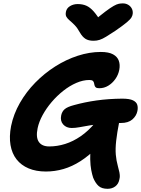

<svg xmlns="http://www.w3.org/2000/svg" viewBox="-20 -1020 847 1153"><path d="M626 113.8Q591 113.8 572 96.8Q553 79.8 539.4 47Q532.8 26.8 527.8 0.7Q522.8 -25.4 521.8 -63.7Q520.8 -102 525.6 -157.6L566.6 -138Q514.8 -85.2 463.9 -52.6Q413 -20 361.2 -5Q309.4 10 255.8 10Q196.4 10 151.8 -8.8Q107.2 -27.6 79.5 -62.9Q51.8 -98.2 43.1 -149.1Q34.4 -200 46.6 -263.2Q61.4 -335.4 99.4 -401.8Q137.4 -468.2 191.8 -523.8Q246.2 -579.4 311.5 -620.9Q376.8 -662.4 447 -685.2Q517.2 -708 585 -708Q632.8 -708 658.7 -693.8Q684.6 -679.6 693.3 -655.6Q702 -631.6 696.4 -601.2Q690.6 -570.8 672.8 -545.6Q655 -520.4 630.1 -505.3Q605.2 -490.2 576.4 -490.2Q561.6 -490.2 555.6 -495Q549.6 -499.8 547.7 -507.6Q545.8 -515.4 544.3 -522.7Q542.8 -530 536.9 -534.8Q531 -539.6 516.2 -539.6Q478.8 -539.6 438.5 -522.2Q398.2 -504.8 360.1 -474.7Q322 -444.6 290 -407Q258 -369.4 236 -329Q214 -288.6 206 -250.6Q194.4 -195.6 213 -168.1Q231.6 -140.6 275.8 -140.6Q323.6 -140.6 371.4 -155.6Q419.2 -170.6 464.7 -201.9Q510.2 -233.2 551 -282Q574.8 -308 599.3 -317.6Q623.8 -327.2 655.8 -327.2Q680.6 -327.2 690.6 -318.5Q700.6 -309.8 696.4 -290.6Q682.8 -221.2 677.6 -173.8Q672.4 -126.4 675.4 -91.3Q678.4 -56.2 688 -21.6Q694.6 1.4 697 14.7Q699.4 28 699.5 37.3Q699.6 46.6 696.8 57.8Q691.6 84.8 672.3 99.3Q653 113.8 626 113.8ZM410.8 -251.4Q378.4 -251.4 359.5 -272.6Q340.6 -293.8 347.4 -326.8Q352 -350 368.2 -364.2Q384.4 -378.4 425 -389Q489.4 -406.8 560.3 -416.8Q631.2 -426.8 713.6 -427.6Q757.8 -427.6 778.6 -417.4Q799.4 -407.2 804.4 -390.3Q809.4 -373.4 805 -352.8Q799 -323.6 774.6 -302.5Q750.2 -281.4 705.8 -281.4Q643.6 -281.4 596.6 -276.9Q549.6 -272.4 515.6 -266.4Q481.6 -260.4 456.4 -255.9Q431.2 -251.4 410.8 -251.4ZM717.6 -999.6Q735.8 -999.6 749.9 -991.2Q764 -982.8 771.4 -968.8Q778.8 -954.8 777 -937.2Q775.8 -926.4 769.3 -915.2Q762.8 -904 740.9 -885.5Q719 -867 671.4 -834.2Q638.4 -812.6 617 -799.5Q595.6 -786.4 578.6 -780.8Q561.6 -775.2 541.8 -775.2Q511 -775.2 492.7 -787.2Q474.4 -799.2 460.4 -823.8Q444.2 -853.2 427.9 -869.6Q411.6 -886 398.4 -897Q385.2 -908 378.7 -919.3Q372.2 -930.6 376 -949.4Q380.2 -971 400.5 -983.3Q420.8 -995.6 446.6 -995.6Q475.8 -995.6 498.3 -985.8Q520.8 -976 542.7 -951.3Q564.6 -926.6 591 -882L530 -883.4Q580.6 -926.4 612.1 -950.1Q643.6 -973.8 662.7 -984.5Q681.8 -995.2 694 -997.4Q706.2 -999.6 717.6 -999.6Z"/></svg>

Font: Shantell Sans Light
Style: Italic
Weight: 300
Italic angle: -11°
Designer: Stephen Nixon, Anya Danilova, Shantell Martin
Foundry: Arrow Type
Version: Version 1.008;[ac192a2d6]